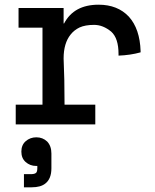

<svg xmlns="http://www.w3.org/2000/svg" viewBox="-20 -530 660 818"><path d="M59 -496H251V-430H253Q295 -510 400 -510Q481 -510 529 -459Q576 -407 579 -312V-309V-307Q536 -295 485 -293V-300Q485 -367 454 -395Q419 -424 381 -424Q343 -424 319 -413Q296 -402 281 -383Q251 -346 251 -281Q255 -196 255 -84H386V0H47V-84H161V-412H59ZM199 124V187Q199 232 173 252Q153 268 115 268H88H82V262V218V212H88H111Q128 212 134 206Q139 201 139 186V177H134Q108 177 89 160Q71 144 71 116Q71 88 89 72Q108 55 135 55Q162 55 181 73Q199 92 199 124Z"/></svg>

Font: Rilu
Style: Bold
Weight: 500
Designer: Alí Sinisterra
Foundry: Alí Sinisterra
Version: ""